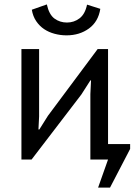

<svg xmlns="http://www.w3.org/2000/svg" viewBox="-20 -722 609 869"><path d="M389 -296 392 -358H389L348 -294L123 0H77V-500H157V-195L154 -136H158L197 -198L422 -500H469V-70H569V-48L478 127H424L469 0H389ZM192 -702Q202 -656 226.5 -638Q251 -620 283 -620Q315 -620 340 -639Q365 -658 374 -701L434 -682Q425 -624 382.5 -593Q340 -562 281 -562Q254 -562 227.5 -569Q201 -576 180 -590Q159 -604 144 -626Q129 -648 124 -678Z"/></svg>

Font: PTSans
Style: Regular
Weight: 400
Designer: A.Korolkova, O.Umpeleva, V.Yefimov
Foundry: ParaType Ltd
Version: Version 2.003W OFL